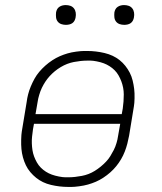

<svg xmlns="http://www.w3.org/2000/svg" viewBox="-20 -729 640 757"><path d="M249 8Q232 8 215 6Q198 4 181 0Q164 -4 149.5 -11Q135 -18 122.5 -28Q110 -38 99.5 -50.5Q89 -63 82 -77.5Q75 -92 70.5 -108.5Q66 -125 64.5 -141.5Q63 -158 63.5 -178.5Q64 -199 66 -211L85 -326Q87 -342 91 -357.5Q95 -373 101.5 -388.5Q108 -404 116 -418.5Q124 -433 135 -446Q146 -459 159 -470.5Q172 -482 186.5 -491.5Q201 -501 216 -507.5Q231 -514 246.5 -518.5Q262 -523 281 -525.5Q300 -528 311 -528H324Q341 -528 358 -526Q375 -524 392 -520Q409 -516 424 -509Q439 -502 451.5 -492Q464 -482 474 -469.5Q484 -457 491.5 -442.5Q499 -428 503 -411.5Q507 -395 509 -378.5Q511 -362 510.5 -341.5Q510 -321 508 -310L489 -194Q486 -178 482 -162.5Q478 -147 472 -131.5Q466 -116 457.5 -101.5Q449 -87 438.5 -74Q428 -61 415 -49.5Q402 -38 387.5 -28.5Q373 -19 358 -12.5Q343 -6 327 -1.5Q311 3 292 5.5Q273 8 263 8ZM120 -279H460L464 -301Q466 -315 467 -329Q468 -343 468 -356.5Q468 -370 465.5 -383Q463 -396 458.5 -408Q454 -420 447.5 -431.5Q441 -443 432 -452Q423 -461 412 -468Q401 -475 389 -479.5Q377 -484 361.5 -487Q346 -490 337 -490H324Q311 -490 297.5 -488.5Q284 -487 271 -484.5Q258 -482 245 -477Q232 -472 219.5 -464.5Q207 -457 196 -448Q185 -439 175.5 -428.5Q166 -418 158.5 -406.5Q151 -395 145 -382.5Q139 -370 134.5 -354.5Q130 -339 129 -331ZM238 -30H250Q263 -30 276 -31.5Q289 -33 302.5 -35.5Q316 -38 329 -43Q342 -48 354 -55.5Q366 -63 377 -72Q388 -81 398 -91.5Q408 -102 415 -113.5Q422 -125 428.5 -137.5Q435 -150 439.5 -165.5Q444 -181 445 -190L454 -241H114L110 -219Q108 -205 106.5 -191Q105 -177 105.5 -163.5Q106 -150 108 -137Q110 -124 114.5 -112Q119 -100 125.5 -88.5Q132 -77 141 -68Q150 -59 161 -52Q172 -45 184.5 -40.5Q197 -36 212.5 -33Q228 -30 238 -30ZM470 -631Q460 -631 451.5 -634Q443 -637 437.5 -644Q432 -651 431 -660.5Q430 -670 431 -680Q432 -686 435 -692Q438 -698 444 -702Q450 -706 456.5 -707.5Q463 -709 469 -709Q479 -709 487.5 -706Q496 -703 501.5 -696Q507 -689 508.5 -679.5Q510 -670 508 -660Q507 -654 504 -648Q501 -642 495.5 -638Q490 -634 483 -632.5Q476 -631 470 -631ZM240 -631Q230 -631 221.5 -634Q213 -637 207.5 -644Q202 -651 201 -660.5Q200 -670 201 -680Q202 -686 205 -692Q208 -698 214 -702Q220 -706 226.5 -707.5Q233 -709 239 -709Q249 -709 257.5 -706Q266 -703 271.5 -696Q277 -689 278.5 -679.5Q280 -670 278 -660Q277 -654 274 -648Q271 -642 265.5 -638Q260 -634 253 -632.5Q246 -631 240 -631Z"/></svg>

Font: Iosevka Aile XLt Obl
Style: Regular
Weight: 200
Italic angle: -9°
Designer: Belleve Invis
Foundry: Belleve Invis
Version: Version 31.1.0; ttfautohint (v1.8.4)